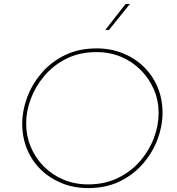

<svg xmlns="http://www.w3.org/2000/svg" viewBox="-20 -957 909 984"><path d="M432 7Q360 7 298.5 -17.5Q237 -42 191 -86Q145 -130 119.5 -190.5Q94 -251 94 -324Q94 -390 119 -457.5Q144 -525 192.5 -582Q241 -639 312 -674Q383 -709 476 -709Q547 -709 608.5 -684.5Q670 -660 716 -615.5Q762 -571 787.5 -510.5Q813 -450 813 -378Q813 -312 788 -244.5Q763 -177 714.5 -120Q666 -63 595 -28Q524 7 432 7ZM432 -12Q517 -12 584.5 -45Q652 -78 698.5 -132Q745 -186 769 -250.5Q793 -315 793 -377Q793 -441 769 -497.5Q745 -554 702 -597.5Q659 -641 601 -665.5Q543 -690 475 -690Q389 -690 322 -657Q255 -624 208.5 -569.5Q162 -515 138 -451Q114 -387 114 -324Q114 -261 137.5 -204.5Q161 -148 204 -104.5Q247 -61 305 -36.5Q363 -12 432 -12ZM646 -937 539 -804H520L624 -937Z"/></svg>

Font: Josefin Sans Thin Thin
Style: Italic
Weight: 250
Italic angle: -7°
Version: Version 2.000